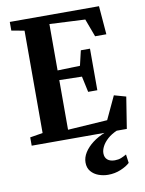

<svg xmlns="http://www.w3.org/2000/svg" viewBox="-104 -815 857 1135"><g transform="rotate(-10 324.0 -247.5)"><path d="M112.5 -62.5V-677L35.5 -691V-743H571L585 -572H517.5L477.5 -679.5L264 -690V-411.5L399 -415.5L420 -505H475V-255.5H420L399.5 -350.5L264 -353.5V-55.5L501.5 -71L566 -209L637 -189L607 0H36V-50ZM452 248Q423 248 395.2 238Q367.5 228 349.8 207Q332 186 332 153.5Q332 123.5 350.2 94.2Q368.5 65 401 40.2Q433.5 15.5 475.5 -1L504.5 -5L548.5 -1Q513.5 14 490.8 34.5Q468 55 456.8 76.8Q445.5 98.5 445.5 118Q445.5 143.5 461.5 157Q477.5 170.5 505.5 170.5Q527 170.5 543.8 163.8Q560.5 157 576 148L583 199.5Q564 218 528.2 233Q492.5 248 452 248Z"/></g></svg>

Font: Merriweather 48pt
Style: Bold
Weight: 700
Version: Version 2.100